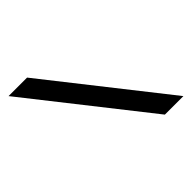

<svg xmlns="http://www.w3.org/2000/svg" viewBox="-165 -898 1092 1092"><g transform="rotate(-45 381.0 -351.5)"><path d="M583.5 0 29.3 -703.1H178.2L732.4 0Z"/></g></svg>

Font: Gerhaus
Style: Regular
Weight: 400
Designer: GGBotNet
Foundry: GGBotNet
Version: 1.01